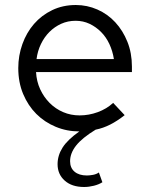

<svg xmlns="http://www.w3.org/2000/svg" viewBox="-20 -516 597 767"><path d="M478 -56Q449 -33 420.5 -18.5Q392 -4 362 2Q308 35 284 65.5Q260 96 260 128Q260 155 278 170Q296 185 327 185Q338 185 351.5 182.5Q365 180 375 173Q379 183 382 192.5Q385 202 389 212Q375 221 355 226Q335 231 316 231Q267 231 238.5 205.5Q210 180 210 140Q210 105 230 73.5Q250 42 297 9Q247 9 202.5 -9.5Q158 -28 125 -61Q92 -94 72.5 -140.5Q53 -187 53 -244Q53 -294 69.5 -340Q86 -386 116 -420.5Q146 -455 188.5 -475.5Q231 -496 283 -496Q328 -496 369 -478Q410 -460 440.5 -427Q471 -394 489 -349Q507 -304 507 -250V-228H124Q126 -191 140.5 -159.5Q155 -128 178.5 -104.5Q202 -81 232.5 -68Q263 -55 298 -55Q335 -55 370.5 -68Q406 -81 432 -105Q443 -93 455 -80.5Q467 -68 478 -56ZM282 -433Q251 -433 224.5 -421Q198 -409 177.5 -388.5Q157 -368 143.5 -340Q130 -312 126 -280H435Q430 -312 417 -340Q404 -368 383.5 -388.5Q363 -409 337.5 -421Q312 -433 282 -433Z"/></svg>

Font: Rosa Sans Light
Style: Regular
Weight: 300
Designer: Pentagram / MCKL
Foundry: Pentagram / MCKL
Version: Version 1.005;September 16, 2019;FontCreator 11.5.0.2425 64-